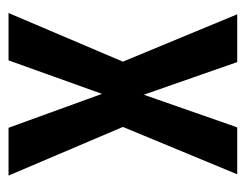

<svg xmlns="http://www.w3.org/2000/svg" viewBox="-83 -493 576 450"><g transform="rotate(90 205.0 -268.0)"><path d="M13.5 -536H125.5L202 -317L278.5 -536H388.5L277.5 -268L391.5 0H279.5L200 -219L121.5 0H10.5L124.5 -268Z"/></g></svg>

Font: Anybody Narrow Medium
Style: Regular
Weight: 500
Width: 3
Designer: Tyler Finck
Foundry: Etcetera Type Company
Version: Version 1.000; ttfautohint (v1.8)